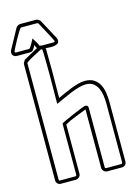

<svg xmlns="http://www.w3.org/2000/svg" viewBox="-158 -946 743 1018"><g transform="rotate(-15 213.0 -437.0)"><path d="M225 -752 224 -753Q228 -748 228 -739Q228 -726 219 -721Q210 -716 198 -714.5Q186 -713 173.5 -714Q161 -715 154 -715Q155 -713 155 -694Q155 -675 155.5 -646.5Q156 -618 156 -585Q156 -552 155.5 -522.5Q155 -493 155 -470.5Q155 -448 155 -442Q171 -449 190.5 -458Q210 -467 230.5 -475Q251 -483 271.5 -488.5Q292 -494 309 -494Q340 -494 359.5 -481Q379 -468 389.5 -447Q400 -426 403.5 -400.5Q407 -375 407 -350V-26Q407 -15 400 -7.5Q393 0 382 0H300Q290 0 282 -8Q274 -16 274 -26V-347Q245 -335 213.5 -323.5Q182 -312 155 -296V-26Q155 -16 147 -8Q139 0 129 0H46Q35 0 28 -7.5Q21 -15 21 -26V-663Q21 -668 25 -674Q29 -680 32 -685L109 -727V-728L100 -747Q96 -737 88.5 -726Q81 -715 68 -715H-3Q-14 -715 -21.5 -721.5Q-29 -728 -29 -739Q-29 -748 -25 -753L-26 -752L33 -860Q36 -865 43 -869.5Q50 -874 56 -874H144Q150 -874 157 -869.5Q164 -865 167 -860ZM134 -715H132H127Q123 -713 109 -705.5Q95 -698 79.5 -690Q64 -682 52 -674Q40 -666 40 -663V-26Q40 -18 46 -18H129Q137 -18 137 -26V-306Q140 -309 160.5 -318.5Q181 -328 205.5 -338.5Q230 -349 251.5 -357.5Q273 -366 277 -366Q293 -366 293 -350V-26Q293 -18 300 -18H382Q389 -18 389 -26V-350Q389 -370 386 -392Q383 -414 374.5 -432.5Q366 -451 350.5 -463Q335 -475 309 -475Q292 -475 269 -468.5Q246 -462 222 -452Q198 -442 175.5 -431.5Q153 -421 137 -414Q137 -421 137 -445.5Q137 -470 137.5 -503Q138 -536 138 -572.5Q138 -609 137.5 -640.5Q137 -672 136.5 -692.5Q136 -713 134 -715ZM151 -852Q149 -853 147.5 -854Q146 -855 144 -855H56Q53 -855 42 -837.5Q31 -820 19.5 -799Q8 -778 -1 -760Q-10 -742 -10 -740Q-10 -734 -3 -734H68Q71 -734 75.5 -740.5Q80 -747 85 -755.5Q90 -764 94 -772Q98 -780 100 -783Q107 -772 114.5 -759.5Q122 -747 127 -735Q131 -736 133.5 -735Q136 -734 139 -734H202Q210 -734 210 -740Q210 -741 201.5 -757.5Q193 -774 182.5 -793.5Q172 -813 162.5 -830.5Q153 -848 151 -852Z"/></g></svg>

Font: RonaldsonGothicLicht
Style: Regular
Weight: 400
Designer: Mr. Robertson for MacKellar, Smiths & Jordan Co. Philadelphia
Foundry: CAT-Fonts Peter Wiegel
Version: 1.000